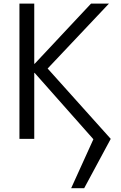

<svg xmlns="http://www.w3.org/2000/svg" viewBox="-20 -750 652 1037"><path d="M434.6 266.6H364.3L484.4 2L167 -356.4H165V0H85V-730.5H165V-405.3H167L471.7 -730.5H568.4L237.3 -379.9L578.1 0Z"/></svg>

Font: Mgen+ 1c regular
Style: Regular
Weight: 400
Designer: [Source Han Sans]
Ryoko NISHIZUKA  (kana & ideographs); Paul D. Hunt (Latin, Greek & Cyrillic); Wenlong ZHANG  (bopomofo
Version: Version 1.059.20150602